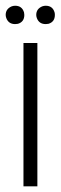

<svg xmlns="http://www.w3.org/2000/svg" viewBox="-21 -655 213 675"><path d="M-1 -602.5Q-1 -624 20.5 -632.8Q26.4 -634.8 32.2 -634.8Q56.6 -634.8 63.5 -611.3Q64.5 -606.4 64.5 -602.5Q64.5 -578.1 42 -571.3Q37.1 -570.3 32.2 -570.3Q8.8 -570.3 1 -591.8Q-1 -597.7 -1 -602.5ZM106.4 -602.5Q106.4 -624 127.9 -632.8Q133.8 -634.8 139.6 -634.8Q164.1 -634.8 170.9 -611.3Q171.9 -607.4 171.9 -602.5Q171.9 -578.1 149.4 -571.3Q144.5 -570.3 139.6 -570.3Q116.2 -570.3 108.4 -591.8Q106.4 -597.7 106.4 -602.5ZM61.5 0V-503.9H110.4V0Z"/></svg>

Font: Post No Bills Jaffna
Style: Regular
Weight: 400
Designer: Kosala Senevirathne, Siva Puranthara, Lasantha Premarathna, Tharique Azeez
Foundry: Mooniak
Version: Version 1.220 ; ttfautohint (v1.6)